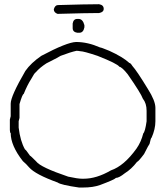

<svg xmlns="http://www.w3.org/2000/svg" viewBox="-20 -883 772 894"><path d="M334.5 -687.5Q388.2 -687.5 445.8 -662.1Q451.2 -662.1 488.8 -646.5Q552.2 -617.7 582.5 -589.8Q587.9 -589.8 596.2 -576.2Q617.2 -553.2 668.5 -468.8Q703.6 -413.6 703.6 -380.9V-318.4Q703.6 -282.2 686 -242.2Q682.6 -242.2 676.3 -212.9Q673.3 -210.4 650.9 -166Q625.5 -131.8 617.7 -128.9Q592.3 -95.7 561 -76.2Q534.2 -54.7 520 -54.7Q513.7 -46.9 445.8 -21.5Q413.1 -9.8 365.7 -9.8H348.1Q262.7 -22 248.5 -33.2Q144.5 -70.8 115.7 -103.5Q103 -118.7 86.4 -132.8Q29.8 -205.1 29.8 -263.7Q26.4 -263.7 25.9 -277.3V-326.2Q25.9 -328.1 29.8 -341.8V-400.4Q29.8 -435.1 98.1 -552.7Q124 -589.8 172.4 -623Q292 -686.5 334.5 -687.5ZM70.8 -398.4V-334Q66.9 -320.3 66.9 -318.4V-289.1Q74.2 -226.6 96.2 -187.5Q100.1 -186.5 119.6 -158.2Q122.1 -158.2 148.9 -130.9Q168.9 -104 297.4 -60.5Q341.8 -50.8 361.8 -50.8H369.6Q429.7 -50.8 496.6 -89.8Q557.6 -110.4 615.7 -191.4Q637.2 -222.2 647 -261.7Q655.8 -270 662.6 -318.4V-367.2Q662.6 -401.9 645 -423.8Q636.7 -447.8 574.7 -537.1Q548.3 -570.3 535.6 -572.3Q526.9 -586.4 434.1 -623Q369.6 -644.5 354 -644.5Q343.3 -646.5 336.4 -646.5Q308.6 -640.6 262.2 -623Q259.8 -620.1 195.8 -587.9Q165 -567.9 147 -546.9Q140.1 -543 125.5 -515.6Q106.9 -486.8 90.3 -445.3Q84.5 -445.3 70.8 -398.4ZM437.5 -863.3H441.4Q462.9 -859.9 462.9 -841.8Q462.9 -826.2 441.4 -822.3H437.5Q386.7 -822.3 248 -818.4Q230.5 -824.7 230.5 -839.8Q236.3 -859.4 250 -859.4Q382.8 -863.3 437.5 -863.3ZM339.8 -794.9H345.7Q365.7 -794.9 373 -765.6V-755.9Q368.2 -730.5 349.6 -730.5H339.8Q318.4 -733.9 318.4 -752V-773.4Q321.8 -794.9 339.8 -794.9Z"/></svg>

Font: CEF Fonts CJK
Style: Regular
Weight: 400
Designer: PartyBoss (派对大魔王)
Version: Release 2.25